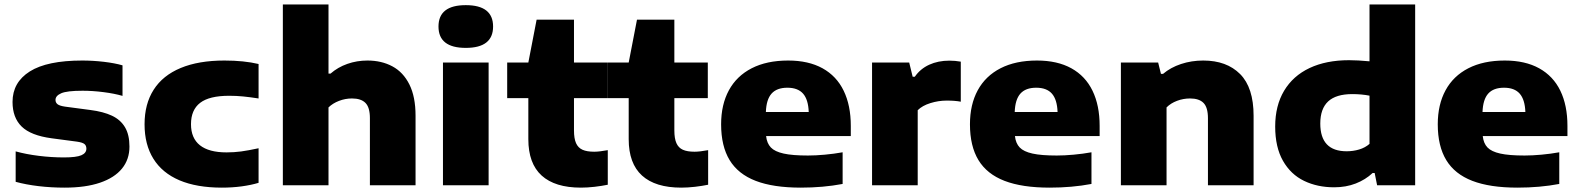

<svg xmlns="http://www.w3.org/2000/svg" viewBox="-20 -828 7056 858"><path d="M50 -15.5V-151.5Q97 -138.5 153.8 -131.5Q210.5 -124.5 266 -124.5Q321 -124.5 343.5 -134.2Q366 -144 366 -163.5Q366 -177.5 357.2 -184.5Q348.5 -191.5 324 -195L211 -210Q117.5 -222.5 76.8 -262.5Q36 -302.5 36 -372.5Q36 -460 113.2 -508.8Q190.5 -557.5 347.5 -557.5Q395 -557.5 444 -551.8Q493 -546 527.5 -536V-399.5Q491.5 -410 443 -416.2Q394.5 -422.5 349 -422.5Q279 -422.5 253.5 -411.2Q228 -400 228 -381.5Q228 -369.5 237.2 -362.2Q246.5 -355 270.5 -351.5L383.5 -336.5Q442 -329 480.2 -311Q518.5 -293 538.5 -259.5Q558.5 -226 558.5 -173Q558.5 -115.5 525 -74.5Q491.5 -33.5 426.8 -11.5Q362 10.5 269 10.5Q209 10.5 152.2 3.8Q95.5 -3 50 -15.5Z M626 -272.5Q626 -363.5 666.8 -427.2Q707.5 -491 787.5 -524.2Q867.5 -557.5 983 -557.5Q1070 -557.5 1135.5 -542V-388Q1096.5 -394 1066.5 -397Q1036.5 -400 1004 -400Q915.5 -400 874.5 -368.5Q833.5 -337 833.5 -273Q833.5 -210.5 873.5 -178.8Q913.5 -147 992.5 -147Q1025.5 -147 1057.5 -151.2Q1089.5 -155.5 1135.5 -165.5V-11Q1102.5 -1 1060.2 4.8Q1018 10.5 971.5 10.5Q859.5 10.5 782.2 -22.2Q705 -55 665.5 -118.5Q626 -182 626 -272.5Z M1244 -808H1448V-499H1457Q1489.5 -527.5 1532.2 -542.5Q1575 -557.5 1622 -557.5Q1685 -557.5 1733.5 -531.5Q1782 -505.5 1809.5 -450.5Q1837 -395.5 1837 -311V0H1633V-300Q1633 -348 1613.2 -368Q1593.5 -388 1553 -388Q1523 -388 1495 -377.2Q1467 -366.5 1448 -348V0H1244Z M1959.5 0V-548.5H2163.5V0ZM1939.5 -709.5Q1939.5 -805 2061.5 -805Q2183.5 -805 2183.5 -709.5Q2183.5 -614 2061.5 -614Q1939.5 -614 1939.5 -709.5Z M2696 -157V-2.5Q2669.5 3 2637 6.8Q2604.5 10.5 2576 10.5Q2460 10.5 2400.5 -43.5Q2341 -97.5 2341 -206V-389.5H2246.5V-548.5H2341L2378 -740H2545V-548.5H2694.5V-389.5H2545V-245Q2545 -209 2554.2 -188.2Q2563.5 -167.5 2583 -158.8Q2602.5 -150 2635.5 -150Q2658 -150 2696 -157Z M3144.5 -157V-2.5Q3118 3 3085.5 6.8Q3053 10.5 3024.5 10.5Q2908.5 10.5 2849 -43.5Q2789.5 -97.5 2789.5 -206V-389.5H2695V-548.5H2789.5L2826.5 -740H2993.5V-548.5H3143V-389.5H2993.5V-245Q2993.5 -209 3002.8 -188.2Q3012 -167.5 3031.5 -158.8Q3051 -150 3084 -150Q3106.5 -150 3144.5 -157Z M3782 -220H3403.5Q3407 -187.5 3424.8 -169Q3442.5 -150.5 3481.8 -141.8Q3521 -133 3590.5 -133Q3625 -133 3666 -136.8Q3707 -140.5 3745.5 -147.5V-6Q3658.5 10.5 3558.5 10.5Q3435.5 10.5 3357 -19.8Q3278.5 -50 3240.5 -112.5Q3202.5 -175 3202.5 -272.5Q3202.5 -360.5 3237.2 -424.5Q3272 -488.5 3339.2 -523Q3406.5 -557.5 3502 -557.5Q3593 -557.5 3655.8 -522.8Q3718.5 -488 3750.2 -422.5Q3782 -357 3782 -265.5ZM3402.5 -327.5H3594Q3592 -383 3568.8 -409.5Q3545.5 -436 3498.5 -436Q3451.5 -436 3428 -409.8Q3404.5 -383.5 3402.5 -327.5Z M3877 -548.5H4043L4058.5 -485H4068Q4092.5 -520.5 4132.5 -538.8Q4172.5 -557 4222.5 -557Q4248.5 -557 4273.5 -552.5V-373.5Q4249 -378.5 4210.5 -378.5Q4173.5 -378.5 4137.5 -367.2Q4101.5 -356 4081 -335.5V0H3877Z M4894 -220H4515.5Q4519 -187.5 4536.8 -169Q4554.5 -150.5 4593.8 -141.8Q4633 -133 4702.5 -133Q4737 -133 4778 -136.8Q4819 -140.5 4857.5 -147.5V-6Q4770.5 10.5 4670.5 10.5Q4547.5 10.5 4469 -19.8Q4390.5 -50 4352.5 -112.5Q4314.5 -175 4314.5 -272.5Q4314.5 -360.5 4349.2 -424.5Q4384 -488.5 4451.2 -523Q4518.5 -557.5 4614 -557.5Q4705 -557.5 4767.8 -522.8Q4830.5 -488 4862.2 -422.5Q4894 -357 4894 -265.5ZM4514.5 -327.5H4706Q4704 -383 4680.8 -409.5Q4657.5 -436 4610.5 -436Q4563.5 -436 4540 -409.8Q4516.5 -383.5 4514.5 -327.5Z M4989 -548.5H5155.5L5168 -498H5177.5Q5211 -526.5 5257.8 -542Q5304.5 -557.5 5357 -557.5Q5461.5 -557.5 5521.8 -497Q5582 -436.5 5582 -310.5V0H5378V-299.5Q5378 -348 5358.2 -368Q5338.5 -388 5298 -388Q5268 -388 5240 -377.5Q5212 -367 5193 -348V0H4989Z M5678.5 -262.5Q5678.5 -355.5 5718.2 -422.2Q5758 -489 5832.2 -524Q5906.5 -559 6008.5 -559Q6047 -559 6100 -554V-808H6304V0H6134L6123 -55H6114Q6082 -25 6038.5 -8Q5995 9 5942 9Q5867 9 5807.5 -19.8Q5748 -48.5 5713.2 -109.5Q5678.5 -170.5 5678.5 -262.5ZM6100 -185V-400.5Q6064 -407.5 6023 -407.5Q5950.5 -407.5 5915.2 -374.8Q5880 -342 5880 -276Q5880 -152 5998 -152Q6027 -152 6053.8 -160Q6080.5 -168 6100 -185Z M6984.5 -220H6606Q6609.5 -187.5 6627.2 -169Q6645 -150.5 6684.2 -141.8Q6723.5 -133 6793 -133Q6827.5 -133 6868.5 -136.8Q6909.5 -140.5 6948 -147.5V-6Q6861 10.5 6761 10.5Q6638 10.5 6559.5 -19.8Q6481 -50 6443 -112.5Q6405 -175 6405 -272.5Q6405 -360.5 6439.8 -424.5Q6474.5 -488.5 6541.8 -523Q6609 -557.5 6704.5 -557.5Q6795.5 -557.5 6858.2 -522.8Q6921 -488 6952.8 -422.5Q6984.5 -357 6984.5 -265.5ZM6605 -327.5H6796.5Q6794.5 -383 6771.2 -409.5Q6748 -436 6701 -436Q6654 -436 6630.5 -409.8Q6607 -383.5 6605 -327.5Z"/></svg>

Font: Encode Sans Expanded ExtraBold
Style: Regular
Weight: 800
Width: 7
Designer: Multiple Designers
Foundry: Impallari Type
Version: Version 2.000